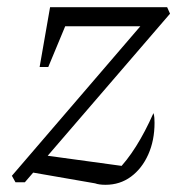

<svg xmlns="http://www.w3.org/2000/svg" viewBox="-20 -506 522 533"><path d="M23 0 13 -18 415 -486H444L452 -468L49 0ZM244 3 54 -30 95 -76 336 -43 304 -31Q332 -59 357.5 -99.5Q383 -140 406 -192Q408 -186 408.5 -179Q409 -172 409 -165Q409 -116 391.5 -77Q374 -38 343.5 -15.5Q313 7 273 7Q255 7 244 3ZM90 -320 119 -486H183L114 -320ZM140 -433 119 -486H444L389 -433Z"/></svg>

Font: Piazzolla 8pt ExtraLight
Style: Italic
Weight: 250
Italic angle: -11.3°
Designer: Juan Pablo del Peral
Foundry: Huerta Tipografica
Version: Version 2.001